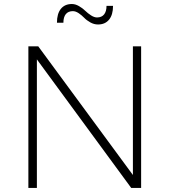

<svg xmlns="http://www.w3.org/2000/svg" viewBox="-20 -928 837 948"><path d="M120.1 0V-699.2H168.9L636.2 -64V-699.2H676.8V0H627.9L162.1 -634.8V0ZM261.2 -815.9Q261.2 -860.4 280.5 -884.3Q299.8 -908.2 335 -908.2Q352.1 -908.2 369.9 -897.9Q387.7 -887.7 400.6 -875Q413.6 -862.3 429.4 -852.1Q445.3 -841.8 459 -841.8Q481.9 -841.8 493.9 -856.7Q505.9 -871.6 505.9 -898.9H538.1Q538.1 -855 518.6 -831.1Q499 -807.1 463.9 -807.1Q444.3 -807.1 426 -817.4Q407.7 -827.6 395.8 -840.1Q383.8 -852.5 368.7 -862.8Q353.5 -873 339.8 -873Q316.9 -873 304.9 -858.2Q293 -843.3 293 -815.9Z"/></svg>

Font: Montserrat Ultra Light
Style: Regular
Weight: 200
Designer: Julieta Ulanovsky
Foundry: Julieta Ulanovsky
Version: Version 3.001;PS 003.001;hotconv 1.0.70;makeotf.lib2.5.58329